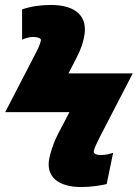

<svg xmlns="http://www.w3.org/2000/svg" viewBox="-20 -744 555 774"><path d="M307 10C349 10 390 3 410 -2L436 -128C424 -124 407 -119 386 -119C366 -119 356 -127 358 -134C361 -149 369 -164 381 -189L515 -448H256L287 -508C310 -553 314 -572 319 -595C336 -677 287 -724 185 -724C143 -724 103 -718 69 -706V-584C83 -591 102 -595 113 -595C130 -595 147 -590 145 -581C140 -560 132 -545 119 -520L1 -292H260L215 -206C193 -163 184 -130 179 -107C163 -31 216 10 307 10Z"/></svg>

Font: Noto Sans Black
Style: Italic
Weight: 900
Italic angle: -12°
Designer: Monotype Design Team
Foundry: Monotype Imaging Inc.
Version: Version 2.013